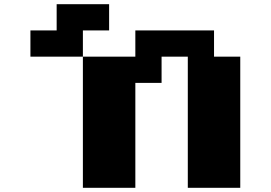

<svg xmlns="http://www.w3.org/2000/svg" viewBox="-20 -895 1290 915"><path d="M250 -875H500V-750H375V-625H125V-750H250ZM375 -625H625V-750H1000V-625H1125V0H875V-625H750V-500H625V0H375Z"/></svg>

Font: Dogica Pixel
Style: Bold
Weight: 700
Designer: Roberto Mocci
Version: Version 001.000